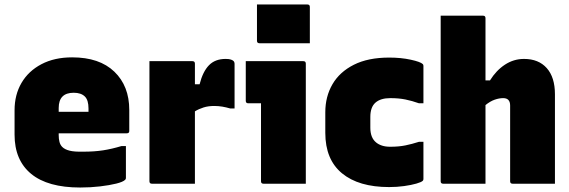

<svg xmlns="http://www.w3.org/2000/svg" viewBox="-20 -820 2540 857"><path d="M302 -564Q424 -564 490.5 -500Q557 -436 557 -329V-235Q557 -225 546 -225H242V-217Q242 -200 245.5 -186.5Q249 -173 258 -164Q269 -153 290.5 -147.5Q312 -142 353 -143Q401 -143 440 -149Q479 -155 522 -168H542V-25Q542 -20 538 -17Q529 -8 499 -0.5Q469 7 426.5 12Q384 17 338 17Q193 17 119 -44Q45 -105 45 -219V-328Q45 -397 76 -450Q107 -503 165 -533.5Q223 -564 302 -564ZM309 -406Q242 -406 242 -338V-321H375V-336Q375 -373 359 -389Q342 -406 309 -406Z M850 0H658Q647 0 647 -11V-547H839Q850 -547 850 -536V-444H871Q885 -500 912.5 -528.5Q940 -557 987 -557Q1003 -557 1011 -554Q1019 -551 1022 -548Q1027 -543 1027 -536V-336H1007Q990 -341 972.5 -344Q955 -347 936 -347Q910 -347 889 -340.5Q868 -334 850 -323Z M1145 -11V-359H1088Q1077 -359 1077 -370V-547H1334Q1345 -547 1345 -536V0H1156Q1145 0 1145 -11ZM1127 -800H1352Q1363 -800 1363 -789V-627H1138Q1127 -627 1127 -638Z M1717 -563Q1770 -563 1813.5 -553.5Q1857 -544 1867 -534Q1870 -531 1870 -526V-359H1850Q1819 -370 1789.5 -376Q1760 -382 1722 -382Q1679 -382 1656 -362Q1633 -342 1633 -298V-250Q1633 -205 1659 -184Q1670 -175 1685.5 -170Q1701 -165 1722 -165Q1760 -165 1789.5 -171Q1819 -177 1850 -187H1870V-21Q1870 -16 1867 -13Q1861 -7 1838.5 -0.5Q1816 6 1784 10.5Q1752 15 1717 15Q1581 15 1506.5 -46.5Q1432 -108 1432 -227V-319Q1432 -389 1464 -444Q1496 -499 1559.5 -531Q1623 -563 1717 -563Z M1958 0Q1947 0 1947 -11V-750H2136Q2147 -750 2147 -739V-461H2167Q2195 -506 2234 -531.5Q2273 -557 2319 -557Q2384 -557 2420.5 -516Q2457 -475 2457 -399V0H2268Q2257 0 2257 -11V-349Q2257 -382 2226 -382Q2208 -382 2188 -375Q2168 -368 2147 -351V0Z"/></svg>

Font: Recursive Sn Lnr St Blk
Style: Regular
Weight: 900
Version: Version 1.079;hotconv 1.0.112;makeotfexe 2.5.65598; ttfautoh